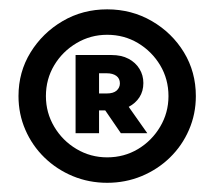

<svg xmlns="http://www.w3.org/2000/svg" viewBox="-20 -663 457 409"><path d="M208.3 -273.6Q169.4 -273.6 135.1 -287.8Q100.7 -302.1 74.7 -327.4Q48.6 -352.8 34 -386.5Q19.4 -420.1 19.4 -458.3Q19.4 -509.7 45.1 -551.4Q70.8 -593.1 113.5 -618.1Q156.2 -643.1 208.3 -643.1Q260.4 -643.1 303.5 -618.1Q346.5 -593.1 371.9 -551.4Q397.2 -509.7 397.2 -458.3Q397.2 -420.1 382.6 -386.5Q368.1 -352.8 342 -327.4Q316 -302.1 281.6 -287.8Q247.2 -273.6 208.3 -273.6ZM208.3 -327.8Q244.4 -327.8 274 -345.5Q303.5 -363.2 321.2 -393.1Q338.9 -422.9 338.9 -458.3Q338.9 -494.4 321.2 -524Q303.5 -553.5 274 -571.2Q244.4 -588.9 208.3 -588.9Q172.9 -588.9 143.1 -571.2Q113.2 -553.5 95.5 -524Q77.8 -494.4 77.8 -458.3Q77.8 -422.9 95.5 -393.1Q113.2 -363.2 143.1 -345.5Q172.9 -327.8 208.3 -327.8ZM141 -379.2V-545.8H217.4Q238.9 -545.8 253.8 -537.8Q268.8 -529.9 277.1 -516.3Q285.4 -502.8 285.4 -486.1Q285.4 -468.8 277.1 -455.9Q268.8 -443.1 254.2 -435.4L293.8 -379.2H237.5L204.2 -427.8H191V-379.2ZM191 -463.9H207.6Q221.5 -463.9 228.5 -470.1Q235.4 -476.4 235.4 -485.4Q235.4 -495.8 227.8 -501.4Q220.1 -506.9 207.6 -506.9H191Z"/></svg>

Font: Afacad Flux
Style: Bold
Weight: 700
Designer: Kristian Moeller
Foundry: Dicotype
Version: Version 1.100